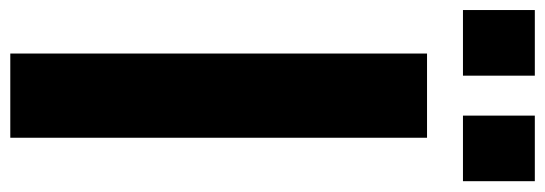

<svg xmlns="http://www.w3.org/2000/svg" viewBox="-384 -696 1059 373"><g transform="rotate(90 145.5 -509.5)"><path d="M183.6 -879.4V-1019H311V-879.4ZM-21.5 -879.4V-1019H106V-879.4ZM63 0V-809.6H226.6V0Z"/></g></svg>

Font: Oswald
Style: DemiBold
Weight: 600
Designer: Vernon Adams
Foundry: Vernon Adams
Version: 3.0; ttfautohint (v0.95) -l 8 -r 50 -G 200 -x 0 -w "G" -W -c